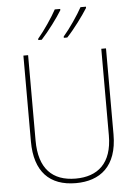

<svg xmlns="http://www.w3.org/2000/svg" viewBox="-62 -999 754 1056"><g transform="rotate(-5 314.5 -471.0)"><path d="M453 -945V-952H423C401 -911 352 -839 317 -799V-792H336C377 -835 428 -905 453 -945ZM311 -945V-952H281C259 -911 212 -841 176 -799V-792H195C235 -835 287 -905 311 -945ZM543 -239V-714H517V-236C517 -81 436 -15 315 -15C187 -15 113 -87 113 -243V-714H87V-240C87 -73 169 10 314 10C447 10 543 -62 543 -239Z"/></g></svg>

Font: Noto Sans Armenian SemiCondensed Thin
Style: Regular
Weight: 100
Width: 4
Designer: Monotype Design Team
Foundry: Monotype Imaging Inc.
Version: Version 2.008